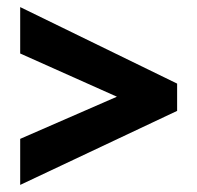

<svg xmlns="http://www.w3.org/2000/svg" viewBox="-20 -631 555 542"><path d="M37 -239V-109L480 -318V-395L37 -611V-480L310 -358Z"/></svg>

Font: Noto Sans Khmer Condensed ExtraBold
Style: Regular
Weight: 800
Width: 3
Designer: Danh Hong and the Monotype Design Team
Foundry: Monotype Imaging Inc.
Version: Version 2.004